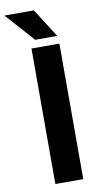

<svg xmlns="http://www.w3.org/2000/svg" viewBox="-134 -948 525 992"><g transform="rotate(-10 128.5 -451.5)"><path d="M119.1 -902.8 215.3 -752H99.6L-35.2 -902.8ZM219.2 -710.9V0H72.8V-710.9Z"/></g></svg>

Font: Mardoto
Style: Bold
Weight: 700
Designer: Christian Robertson, Vahan Hovhannisyan
Foundry: Google
Version: Version 1.000